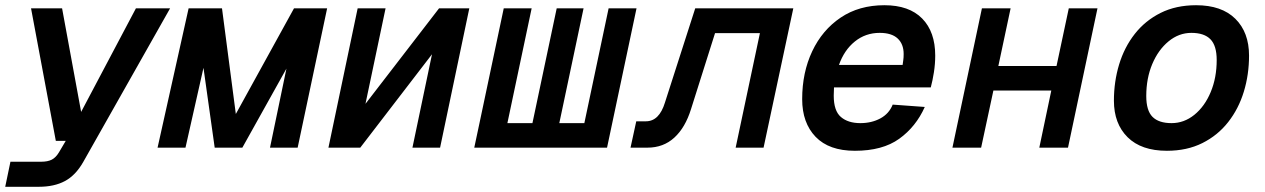

<svg xmlns="http://www.w3.org/2000/svg" viewBox="-29 -566 4849 736"><path d="M-9 150 11 54H128Q154 54 169.5 46Q185 38 197 18L223 -26H185L90 -534H209L282 -137L492 -534H623L290 55Q261 106 220 128Q179 150 120 150Z M575 0 694 -534H822L875 -129L1098 -534H1225L1112 0H1006L1069 -303L900 0H794L751 -306L682 0Z M1230 0 1342 -534H1449L1372 -168L1654 -534H1770L1658 0H1552L1627 -358L1352 0Z M1789 0 1809 -94 1902 -534H2009L1916 -94H2012L2105 -534H2208L2115 -94H2211L2304 -534H2411L2298 0Z M2388 0 2410 -101H2447Q2498 -101 2520 -173L2636 -534H3012L2898 0H2791L2884 -439H2712L2620 -148Q2598 -77 2556 -38.5Q2514 0 2453 0Z M3248 12Q3149 12 3097.5 -41.5Q3046 -95 3046 -186Q3046 -288 3084.5 -369.5Q3123 -451 3193.5 -498.5Q3264 -546 3361 -546Q3456 -546 3506 -495Q3556 -444 3556 -353Q3556 -321 3551 -289Q3546 -257 3539 -231H3168Q3167 -215 3167 -199Q3167 -141 3194.5 -117.5Q3222 -94 3269 -94Q3312 -94 3345.5 -112Q3379 -130 3393 -165L3516 -156Q3482 -80 3418 -34Q3354 12 3248 12ZM3343 -440Q3289 -440 3248 -407Q3207 -374 3187 -317H3431Q3432 -326 3433.5 -335Q3435 -344 3435 -359Q3435 -397 3412 -418.5Q3389 -440 3343 -440Z M3622 0 3735 -534H3845L3798 -313H4021L4068 -534H4178L4065 0H3955L4001 -219H3779L3732 0Z M4444 12Q4346 12 4293.5 -40Q4241 -92 4241 -180Q4241 -253 4261 -319Q4281 -385 4321 -436Q4361 -487 4420 -516.5Q4479 -546 4556 -546Q4654 -546 4706.5 -494Q4759 -442 4759 -353Q4759 -280 4739 -214.5Q4719 -149 4679 -98Q4639 -47 4580 -17.5Q4521 12 4444 12ZM4462 -94Q4510 -94 4549.5 -126Q4589 -158 4612 -213Q4635 -268 4635 -336Q4635 -391 4611 -415.5Q4587 -440 4538 -440Q4490 -440 4450.5 -407.5Q4411 -375 4388 -320.5Q4365 -266 4365 -198Q4365 -142 4389 -118Q4413 -94 4462 -94Z"/></svg>

Font: Geist Mono SemiBold
Style: Italic
Weight: 600
Italic angle: -12°
Monospace: yes
Designer: Basement.studio, Andrés Briganti, Mateo Zaragoza
Foundry: Basement.studio, Vercel, Andrés Briganti, Guido Ferreyra, Mateo Zaragoza
Version: Version 1.500; ttfautohint (v1.8.4.7-5d5b)